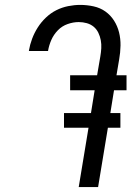

<svg xmlns="http://www.w3.org/2000/svg" viewBox="-20 -763 540 783"><path d="M301 0 341 -242H241V-302H351L366 -395H266V-456H376L389 -532Q392 -549 393 -566Q394 -583 391 -599Q388 -615 381 -629.5Q374 -644 362 -654Q350 -664 334 -668.5Q318 -673 301 -673Q279 -673 256 -665Q233 -657 216 -639.5Q199 -622 189.5 -600.5Q180 -579 176 -556V-555H98V-557Q102 -581 111 -605Q120 -629 134 -651Q148 -673 167.5 -691.5Q187 -710 210 -721.5Q233 -733 258 -738Q283 -743 307 -743Q335 -743 362 -737Q389 -731 410 -716Q431 -701 445 -679Q459 -657 465.5 -631Q472 -605 471.5 -577Q471 -549 466 -521L455 -456H496V-395H445L430 -302H471V-242H420L380 0Z"/></svg>

Font: Iosevka Fixed
Style: Italic
Weight: 400
Italic angle: -9°
Monospace: yes
Designer: Belleve Invis
Foundry: Belleve Invis
Version: Version 33.2.4